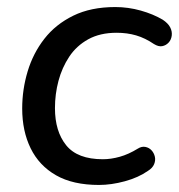

<svg xmlns="http://www.w3.org/2000/svg" viewBox="-20 -516 508 545"><path d="M261 9Q187 9 139 -18.5Q91 -46 67 -95Q43 -144 43 -208Q43 -262 58.5 -313.5Q74 -365 106 -406Q138 -447 188 -471.5Q238 -496 307 -496Q344 -496 379.5 -486Q415 -476 442 -460Q457 -450 463 -438.5Q469 -427 467.5 -415Q466 -403 458.5 -395Q451 -387 440.5 -385Q430 -383 417 -391Q392 -408 366.5 -415.5Q341 -423 311 -423Q264 -423 230.5 -404.5Q197 -386 176.5 -355Q156 -324 146 -286.5Q136 -249 136 -209Q136 -143 168 -103.5Q200 -64 272 -64Q295 -64 320 -71Q345 -78 371 -94Q382 -101 392.5 -99Q403 -97 410 -89.5Q417 -82 419.5 -71.5Q422 -61 417.5 -50Q413 -39 400 -31Q373 -12 334.5 -1.5Q296 9 261 9Z"/></svg>

Font: Nunito Medium
Style: Italic
Weight: 500
Designer: Vernon Adams
Foundry: Vernon Adams
Version: Version 3.601